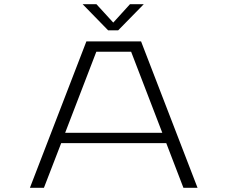

<svg xmlns="http://www.w3.org/2000/svg" viewBox="-20 -898 1090 918"><path d="M667.5 -878 545 -753H497L375 -878H441L521.5 -790L601.5 -878ZM857 0 775 -213.5H272.5L190 0H123L393 -700H654.5L924.5 0ZM440.5 -650.5 291.5 -263H756L607 -650.5Z"/></svg>

Font: League Mono Extended UltraLight
Style: Regular
Weight: 200
Width: 9
Designer: Tyler Finck
Foundry: The League of Moveable Type / Tyler Finck
Version: Version 2.210